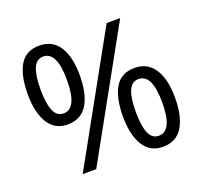

<svg xmlns="http://www.w3.org/2000/svg" viewBox="-126 -870 1083 1025"><g transform="rotate(-20 415.5 -357.0)"><path d="M195 -724Q269 -724 307 -665.5Q345 -607 345 -501Q345 -395 308.5 -335.5Q272 -276 195 -276Q124 -276 86.5 -335.5Q49 -395 49 -501Q49 -607 84 -665.5Q119 -724 195 -724ZM652 -714 256 0H179L575 -714ZM195 -662Q157 -662 139.5 -621.5Q122 -581 122 -501Q122 -421 139.5 -380Q157 -339 195 -339Q272 -339 272 -501Q272 -662 195 -662ZM632 -438Q705 -438 743.5 -379.5Q782 -321 782 -215Q782 -109 745.5 -49.5Q709 10 632 10Q561 10 523.5 -49.5Q486 -109 486 -215Q486 -321 521 -379.5Q556 -438 632 -438ZM632 -375Q594 -375 576.5 -335Q559 -295 559 -215Q559 -134 576.5 -93.5Q594 -53 632 -53Q709 -53 709 -215Q709 -375 632 -375Z"/></g></svg>

Font: Noto Sans Kaithi
Style: Regular
Weight: 400
Designer: Monotype Design Team
Foundry: Monotype Imaging Inc.
Version: Version 2.005; ttfautohint (v1.8.4.7-5d5b)